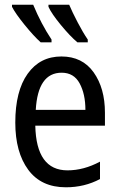

<svg xmlns="http://www.w3.org/2000/svg" viewBox="-20 -786 510 816"><path d="M31 -766V-757Q46 -728 84.5 -680.5Q123 -633 153 -606H199V-618Q155 -684 121 -766ZM186 -766V-757Q199 -728 238.5 -680Q278 -632 309 -606H353V-618Q333 -647 310 -691Q287 -735 274 -766ZM45 -265Q45 -139 100 -64.5Q155 10 260 10Q339 10 405 -25V-99Q336 -62 267 -62Q134 -62 130 -252H426V-307Q426 -411 378 -478.5Q330 -546 241 -546Q150 -546 97.5 -472.5Q45 -399 45 -265ZM343 -319H132Q141 -477 242 -477Q294 -477 318.5 -431.5Q343 -386 343 -319Z"/></svg>

Font: Noto Sans Display SemiCondensed
Style: Regular
Weight: 400
Width: 4
Designer: Monotype Design team
Foundry: Monotype Imaging Inc.
Version: 1.000